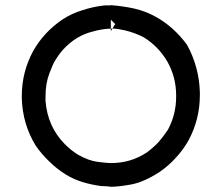

<svg xmlns="http://www.w3.org/2000/svg" viewBox="-20 -717 849 735"><path d="M745.1 -352.5Q745.1 -259.8 701.2 -178.7Q680.7 -142.6 652.3 -112.3Q626 -83 590.8 -58.6Q530.3 -19.5 481.4 -10.7Q432.6 -2 404.3 -2H403.3Q394.5 -3.9 385.7 -3.9Q377 -3.9 366.2 -4.9Q330.1 -9.8 297.9 -19.5Q264.6 -29.3 233.4 -47.9Q197.3 -70.3 168.9 -98.6Q140.6 -125 116.2 -160.2Q66.4 -242.2 63.5 -339.8V-340.8V-350.6Q63.5 -441.4 107.4 -522.5Q127.9 -558.6 156.2 -588.9Q182.6 -617.2 217.8 -641.6Q254.9 -666 294.9 -677.7Q335.9 -691.4 379.9 -696.3H380.9H392.6H402.3L404.3 -697.3Q453.1 -693.4 494.6 -684.1Q536.1 -674.8 577.1 -652.3Q646.5 -613.3 696.3 -544.9Q742.2 -460.9 745.1 -363.3ZM154.3 -348.6V-340.8Q154.3 -335.9 154.3 -330.1Q162.1 -232.4 227.5 -166Q250 -142.6 278.3 -125Q319.3 -101.6 355 -97.2Q390.6 -92.8 404.3 -92.8Q442.4 -92.8 475.6 -102.5Q509.8 -112.3 541 -132.8Q565.4 -150.4 585.9 -171.9Q606.4 -195.3 623 -220.7Q654.3 -279.3 654.3 -346.7Q654.3 -348.6 654.3 -351.6Q654.3 -420.9 621.1 -480.5Q586.9 -539.1 530.3 -574.2Q496.1 -591.8 459 -600.6Q429.7 -607.4 415 -607.4Q408.2 -607.4 404.3 -607.4Q369.1 -606.4 333 -595.7Q270.5 -580.1 221.7 -527.3Q201.2 -503.9 186.5 -477.5Q183.6 -473.6 168.9 -435.5Q154.3 -397.5 154.3 -348.6ZM404.3 -641.6V-597.7L420.9 -625Z"/></svg>

Font: LeFont
Style: Default
Weight: 400
Designer: Leryon MEDIA
Version: Version 1.0